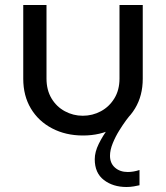

<svg xmlns="http://www.w3.org/2000/svg" viewBox="-20 -530 664 768"><path d="M312 12Q243 12 188.5 -16.5Q134 -45 103.5 -96Q73 -147 73 -215V-510H166V-216Q166 -170 186 -136.5Q206 -103 239.5 -85Q273 -67 311 -67Q350 -67 383.5 -85Q417 -103 437.5 -136.5Q458 -170 458 -216V-510H551V-215Q551 -147 520 -96Q489 -45 435 -16.5Q381 12 312 12ZM486 218Q432 218 395.5 190Q359 162 359 107Q359 78 375 45.5Q391 13 412.5 -15.5Q434 -44 451 -63.5Q468 -83 471 -86L500 -69Q497 -66 484.5 -49Q472 -32 457 -8Q442 16 431 43Q420 70 420 93Q420 123 440 140.5Q460 158 491 158Q502 158 514 156Q526 154 538 150V211Q530 213 515.5 215.5Q501 218 486 218Z"/></svg>

Font: MuseoModerno Thin
Style: Regular
Weight: 400
Version: Version 1.003